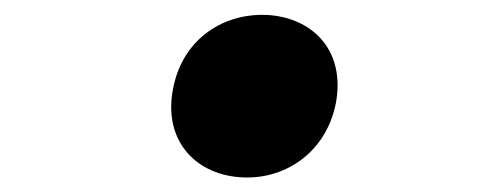

<svg xmlns="http://www.w3.org/2000/svg" viewBox="-20 -464 660 259"><path d="M302.5 -225C362.5 -220 419.5 -257 433 -324.5C446 -393.5 404.5 -438 345 -443.5C284 -448.5 226.5 -413 213.5 -344.5C200 -276.5 241.5 -230 302.5 -225Z"/></svg>

Font: Monaspace Neon
Style: Bold Italic
Weight: 700
Italic angle: -11°
Designer: Riley Cran & the Lettermatic Team
Foundry: Lettermatic
Version: Version 1.200 (Monaspace Neon)